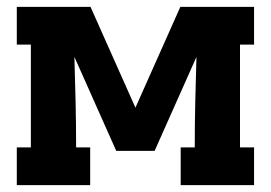

<svg xmlns="http://www.w3.org/2000/svg" viewBox="-20 -540 790 560"><path d="M29 0V-110H70V-410H29V-520H244L375 -226L506 -520H721V-410H680V-110H721V0H507V-110H548Q548 -176 549.5 -242Q551 -308 553 -374L431 -100H319L197 -374Q199 -308 200.5 -242Q202 -176 202 -110H243V0Z"/></svg>

Font: Iosevka Etoile Extrabold
Style: Regular
Weight: 800
Designer: Belleve Invis
Foundry: Belleve Invis
Version: Version 22.1.2; ttfautohint (v1.8.4)